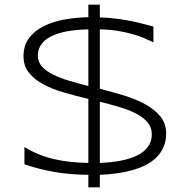

<svg xmlns="http://www.w3.org/2000/svg" viewBox="-20 -744 807 817"><path d="M632.8 -564Q615.7 -572.3 593.8 -581.5Q571.8 -590.8 543.7 -598.9Q515.6 -606.9 481.2 -612.5Q446.8 -618.2 404.8 -619.1V-366.2Q457 -353 507.6 -337.6Q558.1 -322.3 598.1 -300.3Q638.2 -278.3 662.6 -248.3Q687 -218.3 687 -175.8Q687 -143.1 675.5 -117.4Q664.1 -91.8 644.3 -72.8Q624.5 -53.7 597.4 -40.5Q570.3 -27.3 539.1 -18.8Q507.8 -10.3 473.4 -5.9Q439 -1.5 404.8 0V53.2H356V0Q315.4 -0.5 279.1 -3.7Q242.7 -6.8 209.5 -12.7Q176.3 -18.6 145 -26.6Q113.8 -34.7 84 -44.9V-118.2Q145.5 -81.1 213.1 -66.2Q280.8 -51.3 356 -50.8V-323.2Q304.2 -335.4 254.6 -349.6Q205.1 -363.8 166.3 -384.3Q127.4 -404.8 103.8 -433.8Q80.1 -462.9 80.1 -504.9Q80.1 -551.8 104.5 -583.3Q128.9 -614.7 168.2 -633.8Q207.5 -652.8 256.8 -661.4Q306.2 -669.9 356 -670.9V-724.1H404.8V-669.9Q437 -668.9 466.6 -665.5Q496.1 -662.1 523.9 -657Q551.8 -651.9 578.6 -645Q605.5 -638.2 632.8 -630.9ZM626 -172.9Q626 -202.1 607.9 -223.4Q589.8 -244.6 559.3 -260.5Q528.8 -276.4 488.8 -288.3Q448.7 -300.3 404.8 -311V-50.8Q453.6 -52.7 494.4 -60.5Q535.2 -68.4 564.5 -83Q593.8 -97.7 609.9 -119.9Q626 -142.1 626 -172.9ZM141.1 -506.8Q141.1 -480.5 158.4 -461.2Q175.8 -441.9 205.3 -427Q234.9 -412.1 273.9 -400.4Q313 -388.7 356 -377.9V-619.1Q304.7 -618.2 264.6 -610.6Q224.6 -603 197.3 -589.1Q169.9 -575.2 155.5 -554.7Q141.1 -534.2 141.1 -506.8Z"/></svg>

Font: Syncopate
Style: Regular
Weight: 300
Width: 7
Designer: Astigmatic (AOETI)
Foundry: Astigmatic (AOETI)
Version: Version 001.000